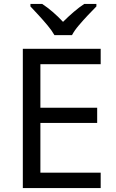

<svg xmlns="http://www.w3.org/2000/svg" viewBox="-20 -964 596 984"><path d="M496 0H97V-714H496V-635H187V-412H478V-334H187V-79H496ZM259 -784Q246 -807 224 -833.5Q202 -860 178 -886Q154 -912 136 -931V-944H196Q222 -927 250 -903Q278 -879 303 -852Q330 -879 358 -903Q386 -927 412 -944H474V-931Q455 -912 430.5 -886Q406 -860 383.5 -833.5Q361 -807 349 -784Z"/></svg>

Font: Noto Sans Syloti Nagri
Style: Regular
Weight: 400
Designer: Monotype Design Team
Foundry: Monotype Imaging Inc.
Version: Version 2.003; ttfautohint (v1.8.4.7-5d5b)